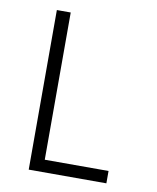

<svg xmlns="http://www.w3.org/2000/svg" viewBox="-75 -692 612 750"><g transform="rotate(10 231.5 -316.5)"><path d="M90 0V-633H145V-49H398V0Z"/></g></svg>

Font: TajawalTap
Style: Regular
Weight: 300
Designer: Boutros Fonts
Foundry: Created by Boutros International 2017
Version: Version 2.700